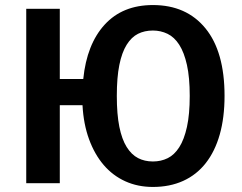

<svg xmlns="http://www.w3.org/2000/svg" viewBox="-20 -726 958 761"><path d="M586 15Q526 15 476.5 -7.5Q427 -30 391 -72Q355 -114 333 -174Q311 -234 307 -309H217V0H84V-691H217V-413H310Q324 -551 395 -628.5Q466 -706 586 -706Q719 -706 794.5 -613.5Q870 -521 870 -346Q870 -260 851 -193Q832 -126 795.5 -79.5Q759 -33 706 -9Q653 15 586 15ZM586 -605Q553 -605 527 -592Q501 -579 482 -548.5Q463 -518 453 -468.5Q443 -419 443 -346Q443 -273 453 -223.5Q463 -174 482 -143.5Q501 -113 527 -99.5Q553 -86 586 -86Q618 -86 644.5 -99Q671 -112 690.5 -142.5Q710 -173 721 -223Q732 -273 732 -346Q732 -419 721 -468.5Q710 -518 690.5 -548.5Q671 -579 644 -592Q617 -605 586 -605Z"/></svg>

Font: Qnwhxotralxmqkhsjrfbfhwcoqn
Style: Regular
Weight: 500
Designer: Carrois Corporate & Edenspiekermann
Foundry: Carrois Corporate GbR & Edenspiekermann AG
Version: Version 2.001